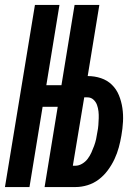

<svg xmlns="http://www.w3.org/2000/svg" viewBox="-36 -755 556 775"><path d="M-16 0 105 -735H204L151 -411H212L265 -735H365L318 -448Q346 -448 371.5 -439.5Q397 -431 415.5 -413Q434 -395 444 -370.5Q454 -346 458 -319Q462 -292 460.5 -264Q459 -236 454 -208Q450 -184 443.5 -160Q437 -136 426 -112.5Q415 -89 399 -67.5Q383 -46 362.5 -30.5Q342 -15 317.5 -7.5Q293 0 269 0H144L197 -324H136L83 0ZM258 -86H268Q282 -86 295.5 -94Q309 -102 318 -114Q327 -126 333 -139.5Q339 -153 344 -166.5Q349 -180 352 -194Q355 -208 357 -222Q360 -236 361 -250Q362 -264 362.5 -278Q363 -292 361.5 -305.5Q360 -319 355.5 -331.5Q351 -344 341 -353Q331 -362 317 -362H304Z"/></svg>

Font: Iosevka SS18 Semibold
Style: Italic
Weight: 600
Italic angle: -9°
Monospace: yes
Designer: Belleve Invis
Foundry: Belleve Invis
Version: Version 25.1.1; ttfautohint (v1.8.4)